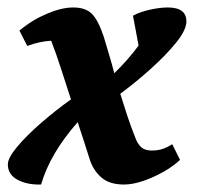

<svg xmlns="http://www.w3.org/2000/svg" viewBox="-20 -482 532 514"><path d="M90 12Q52 13 26.5 -1Q1 -15 1 -42Q1 -59 25.5 -88.5Q50 -118 89 -152Q128 -186 170 -216Q157 -255 144.5 -294.5Q132 -334 117 -373Q85 -371 53 -359L32 -400Q65 -428 105 -445Q145 -462 176 -462Q209 -462 226 -445Q243 -428 258 -383Q264 -362 271.5 -337.5Q279 -313 286 -286Q323 -322 351 -360L336 -440Q354 -450 381 -456Q408 -462 429 -462Q479 -462 479 -425Q479 -402 452 -368.5Q425 -335 384.5 -298.5Q344 -262 302 -231Q311 -202 320.5 -173Q330 -144 342 -114Q348 -97 358 -88Q368 -79 386 -79Q403 -79 416 -83.5Q429 -88 441 -96L462 -54Q444 -37 417.5 -22Q391 -7 363 2.5Q335 12 312 12Q274 12 252.5 -6Q231 -24 221 -53Q213 -79 204.5 -104.5Q196 -130 188 -155Q114 -71 90 12Z"/></svg>

Font: Petrona ExtraBold
Style: Italic
Weight: 800
Italic angle: -9°
Designer: Ringo R. Seeber
Foundry: Ringo R. Seeber
Version: Version 2.001; ttfautohint (v1.8.3)